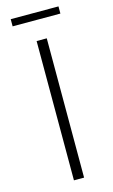

<svg xmlns="http://www.w3.org/2000/svg" viewBox="-128 -883 550 932"><g transform="rotate(-15 147.5 -417.5)"><path d="M268 -799C268 -799 28 -799 28 -799C28 -799 28 -835 28 -835C28 -835 268 -835 268 -835C268 -835 268 -799 268 -799ZM173 0C173 0 122 0 122 0C122 0 122 -700 122 -700C122 -700 173 -700 173 -700C173 -700 173 0 173 0Z"/></g></svg>

Font: TamingNoise
Style: Regular
Weight: 500
Designer: Julieta Ulanovsky
Foundry: Julieta Ulanovsky
Version: ""